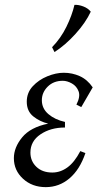

<svg xmlns="http://www.w3.org/2000/svg" viewBox="-20 -754 410 789"><path d="M168 15Q112 15 74.5 -19.5Q37 -54 37 -104Q37 -148 71 -189.5Q105 -231 178 -246Q144 -254 117 -275.5Q90 -297 90 -336Q90 -373 114.5 -399.5Q139 -426 174.5 -440.5Q210 -455 242 -455Q277 -455 308 -441Q339 -427 361 -395L314 -314L294 -324Q311 -357 303 -378.5Q295 -400 275.5 -411Q256 -422 238 -422Q200 -422 176 -398Q152 -374 152 -342Q152 -308 179 -285Q206 -262 247 -253V-230Q188 -230 146.5 -202Q105 -174 105 -127Q105 -92 129.5 -68.5Q154 -45 195 -45Q228 -45 257 -66Q286 -87 310 -133L331 -125Q308 -57 265.5 -21Q223 15 168 15ZM286 -734Q303 -735 322.5 -727.5Q342 -720 353 -706Q332 -661 290.5 -615Q249 -569 204 -540L194 -560Q230 -597 253 -644Q276 -691 286 -734Z"/></svg>

Font: Bona Nova SC
Style: Italic
Weight: 400
Italic angle: -4°
Designer: Mateusz Machalski
Foundry: Capitalics
Version: Version 4.001; ttfautohint (v1.8.4.7-5d5b)